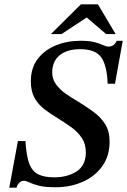

<svg xmlns="http://www.w3.org/2000/svg" viewBox="-20 -856 589 890"><path d="M57 14H23L63 -202H98Q102 -134 115.5 -98Q129 -62 157 -48Q185 -34 232 -34Q292 -34 334.5 -61Q377 -88 378 -148Q378 -188 359.5 -216Q341 -244 311.5 -265.5Q282 -287 249 -307L248 -308Q214 -328 185.5 -350Q157 -372 140 -402.5Q123 -433 123 -479Q123 -541 154.5 -582.5Q186 -624 238.5 -645.5Q291 -667 353 -667Q394 -667 418.5 -660.5Q443 -654 457.5 -647Q472 -640 483 -640Q495 -640 504.5 -646Q514 -652 521 -667H549L513 -468H479Q476 -553 449 -590.5Q422 -628 352 -628Q290 -628 256 -599.5Q222 -571 222 -520Q222 -490 239 -466Q256 -442 284 -422Q312 -402 344 -384Q381 -361 414 -337Q447 -313 467.5 -280.5Q488 -248 488 -199Q488 -133 454 -85.5Q420 -38 363 -13Q306 12 238 12Q187 12 159 4.5Q131 -3 116 -10.5Q101 -18 90 -18Q79 -18 69.5 -9Q60 0 57 14ZM265 -698H216L355 -836H434L516 -698H472L382 -775Z"/></svg>

Font: STIX Two Text Medium
Style: Italic
Weight: 500
Italic angle: -12°
Designer: Ross Mills, John Hudson & Paul Hanslow, Tiro Typeworks Ltd; with prior portions MicroPress Inc. and Coen Hoffman, Elsevi
Foundry: Tiro Typeworks Ltd
Version: Version 2.13 b171